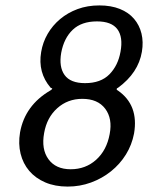

<svg xmlns="http://www.w3.org/2000/svg" viewBox="-20 -684 547 709"><path d="M475 -191Q467 -149 445 -113.5Q423 -78 390 -51.5Q357 -25 316 -10Q275 5 230 5Q183 5 147 -10.5Q111 -26 88 -53Q65 -80 56 -116.5Q47 -153 54 -195Q72 -295 166 -350Q171 -353 173 -356Q173 -358 167 -360Q119 -416 132 -492Q138 -528 156 -559Q174 -590 202 -613.5Q230 -637 266.5 -650.5Q303 -664 347 -664Q390 -664 422.5 -651Q455 -638 475 -614.5Q495 -591 502.5 -560Q510 -529 504 -493Q491 -415 416 -360Q411 -358 411 -356Q410 -352 415 -350Q493 -296 475 -191ZM425 -493Q435 -547 413.5 -576Q392 -605 338 -605Q281 -605 248.5 -574Q216 -543 206 -489Q197 -437 218.5 -407Q240 -377 294 -377Q352 -377 384 -409.5Q416 -442 425 -493ZM385 -189Q396 -246 368.5 -282.5Q341 -319 284 -319Q230 -319 191.5 -284.5Q153 -250 143 -193Q132 -133 159 -96Q186 -59 241 -59Q296 -59 335 -94Q374 -129 385 -189Z"/></svg>

Font: Jura
Style: Italic
Weight: 400
Designer: Ed Merritt
Foundry: Ten by Twenty
Version: Version 1.007